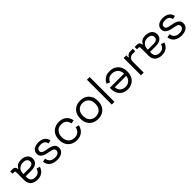

<svg xmlns="http://www.w3.org/2000/svg" viewBox="396 -2257 3828 3828"><g transform="rotate(-45 2309.5 -343.0)"><path d="M536.8 -349.5Q536.8 -300 512.6 -267.4Q488.5 -234.8 446.9 -218.4Q405.2 -202 353.8 -202H186.2V-165.8Q186.2 -112.8 217.2 -82.4Q248.2 -52 309 -52Q368.8 -52 402.6 -81Q436.5 -110 448 -158.2L520.5 -135.8Q508.5 -94 482.4 -60.2Q456.2 -26.5 412.9 -6.2Q369.5 14 308.5 14Q215 14 162.9 -34.2Q110.8 -82.5 110.8 -170.2V-393.5Q110.8 -423.5 82.8 -423.5H37.5V-488.5H106.5Q139 -488.5 158.5 -470.1Q178 -451.8 178 -420.2V-414.8H190.2Q201 -434.2 219.9 -454.9Q238.8 -475.5 271 -489Q303.2 -502.5 353.8 -502.5Q405.2 -502.5 446.9 -484.8Q488.5 -467 512.6 -432.6Q536.8 -398.2 536.8 -349.5ZM186.2 -276V-264.5H350.8Q398.5 -264.5 429.4 -285.1Q460.2 -305.8 460.2 -347.8Q460.2 -389.8 428.4 -413.1Q396.5 -436.5 345.2 -436.5Q274.2 -436.5 230.2 -394.2Q186.2 -352 186.2 -276Z M635 -162.2 708.2 -178Q716 -129.5 738.5 -101.6Q761 -73.8 793.8 -61.9Q826.5 -50 863.8 -50Q919.8 -50 952.4 -72.2Q985 -94.5 985 -132.5Q985 -171.2 954.1 -187.1Q923.2 -203 869.5 -212.5L828 -219.8Q780.5 -228.2 742 -245Q703.5 -261.8 680.9 -290.5Q658.2 -319.2 658.2 -363Q658.2 -428.8 708.9 -465.6Q759.5 -502.5 843 -502.5Q926 -502.5 977.6 -465.1Q1029.2 -427.8 1043.2 -359.5L972 -341.5Q962.5 -394.5 928.2 -416.5Q894 -438.5 843 -438.5Q792.8 -438.5 763.2 -419.6Q733.8 -400.8 733.8 -364.5Q733.8 -328.5 761.2 -311.8Q788.8 -295 836.2 -286.8L877.8 -279.5Q929.2 -271 970.6 -255.2Q1012 -239.5 1036.2 -210.9Q1060.5 -182.2 1060.5 -134.8Q1060.5 -63.5 1007.4 -24.8Q954.2 14 863.8 14Q773.5 14 711.1 -28Q648.8 -70 635 -162.2Z M1170.5 -238.8V-249.8Q1170.5 -328.5 1203 -385.1Q1235.5 -441.8 1291.8 -472.1Q1348 -502.5 1419.2 -502.5Q1489.5 -502.5 1538.6 -476.4Q1587.8 -450.2 1616.2 -407.5Q1644.8 -364.8 1652.5 -315.8L1577.8 -300.2Q1573 -337 1554.5 -367.4Q1536 -397.8 1502.6 -415.9Q1469.2 -434 1420 -434Q1370.8 -434 1331.6 -411.5Q1292.5 -389 1269.8 -347.5Q1247 -306 1247 -248.5V-240Q1247 -182.5 1269.8 -141Q1292.5 -99.5 1331.6 -77Q1370.8 -54.5 1420 -54.5Q1494.2 -54.5 1533.1 -93Q1572 -131.5 1581.5 -188.5L1656.2 -172.2Q1646.2 -123.8 1617 -81Q1587.8 -38.2 1538.6 -12.1Q1489.5 14 1419.2 14Q1348 14 1291.8 -16.4Q1235.5 -46.8 1203 -103.8Q1170.5 -160.8 1170.5 -238.8Z M1769.5 -237.8V-250.8Q1769.5 -327 1800.9 -383.6Q1832.2 -440.2 1888.6 -471.4Q1945 -502.5 2019 -502.5Q2093 -502.5 2149.4 -471.4Q2205.8 -440.2 2237.1 -383.6Q2268.5 -327 2268.5 -250.8V-237.8Q2268.5 -161.5 2237.1 -104.9Q2205.8 -48.2 2149.4 -17.1Q2093 14 2019 14Q1945 14 1888.6 -17.1Q1832.2 -48.2 1800.9 -104.9Q1769.5 -161.5 1769.5 -237.8ZM2192 -240V-248.5Q2192 -333.5 2145.1 -383.8Q2098.2 -434 2019 -434Q1940.8 -434 1893.4 -383.8Q1846 -333.5 1846 -248.5V-240Q1846 -155 1893.4 -104.8Q1940.8 -54.5 2019 -54.5Q2098 -54.5 2145 -104.8Q2192 -155 2192 -240Z M2411.5 0V-700H2488V0Z M3098.2 -250.2V-238.2Q3098.2 -162.5 3067.2 -105.8Q3036.2 -49 2981.4 -17.5Q2926.5 14 2855.5 14Q2786.2 14 2733.4 -15.5Q2680.5 -45 2650.5 -99.5Q2620.5 -154 2620.5 -228.5V-263.2H3021.2Q3018.5 -344.2 2970.1 -389.4Q2921.8 -434.5 2848.8 -434.5Q2784.5 -434.5 2750.1 -405.5Q2715.8 -376.5 2697.5 -335.8L2631.2 -367.2Q2646 -398.5 2672.5 -429.8Q2699 -461 2741.5 -481.8Q2784 -502.5 2849.8 -502.5Q2924.5 -502.5 2980.2 -471Q3036 -439.5 3067.1 -382.4Q3098.2 -325.2 3098.2 -250.2ZM2698.2 -200.8Q2702.2 -130.8 2745.1 -92.4Q2788 -54 2855.8 -54Q2923.2 -54 2966.8 -92.4Q3010.2 -130.8 3020.2 -200.8Z M3235.5 0V-488.5H3310V-428.8H3323.5Q3336.8 -461 3363.8 -475.8Q3390.8 -490.5 3436 -490.5H3493.8V-420.5H3430.2Q3377 -420.5 3344.5 -390.9Q3312 -361.2 3312 -298.5V0Z M4044.8 -349.5Q4044.8 -300 4020.6 -267.4Q3996.5 -234.8 3954.9 -218.4Q3913.2 -202 3861.8 -202H3694.2V-165.8Q3694.2 -112.8 3725.2 -82.4Q3756.2 -52 3817 -52Q3876.8 -52 3910.6 -81Q3944.5 -110 3956 -158.2L4028.5 -135.8Q4016.5 -94 3990.4 -60.2Q3964.2 -26.5 3920.9 -6.2Q3877.5 14 3816.5 14Q3723 14 3670.9 -34.2Q3618.8 -82.5 3618.8 -170.2V-393.5Q3618.8 -423.5 3590.8 -423.5H3545.5V-488.5H3614.5Q3647 -488.5 3666.5 -470.1Q3686 -451.8 3686 -420.2V-414.8H3698.2Q3709 -434.2 3727.9 -454.9Q3746.8 -475.5 3779 -489Q3811.2 -502.5 3861.8 -502.5Q3913.2 -502.5 3954.9 -484.8Q3996.5 -467 4020.6 -432.6Q4044.8 -398.2 4044.8 -349.5ZM3694.2 -276V-264.5H3858.8Q3906.5 -264.5 3937.4 -285.1Q3968.2 -305.8 3968.2 -347.8Q3968.2 -389.8 3936.4 -413.1Q3904.5 -436.5 3853.2 -436.5Q3782.2 -436.5 3738.2 -394.2Q3694.2 -352 3694.2 -276Z M4143 -162.2 4216.2 -178Q4224 -129.5 4246.5 -101.6Q4269 -73.8 4301.8 -61.9Q4334.5 -50 4371.8 -50Q4427.8 -50 4460.4 -72.2Q4493 -94.5 4493 -132.5Q4493 -171.2 4462.1 -187.1Q4431.2 -203 4377.5 -212.5L4336 -219.8Q4288.5 -228.2 4250 -245Q4211.5 -261.8 4188.9 -290.5Q4166.2 -319.2 4166.2 -363Q4166.2 -428.8 4216.9 -465.6Q4267.5 -502.5 4351 -502.5Q4434 -502.5 4485.6 -465.1Q4537.2 -427.8 4551.2 -359.5L4480 -341.5Q4470.5 -394.5 4436.2 -416.5Q4402 -438.5 4351 -438.5Q4300.8 -438.5 4271.2 -419.6Q4241.8 -400.8 4241.8 -364.5Q4241.8 -328.5 4269.2 -311.8Q4296.8 -295 4344.2 -286.8L4385.8 -279.5Q4437.2 -271 4478.6 -255.2Q4520 -239.5 4544.2 -210.9Q4568.5 -182.2 4568.5 -134.8Q4568.5 -63.5 4515.4 -24.8Q4462.2 14 4371.8 14Q4281.5 14 4219.1 -28Q4156.8 -70 4143 -162.2Z"/></g></svg>

Font: Space 7353
Style: Regular
Weight: 400
Designer: Christine Claussen + Ruben Lyon  (Space 7353)
Version: Version 1.000;FEAKit 1.0